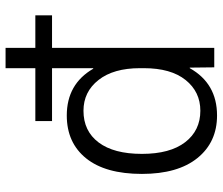

<svg xmlns="http://www.w3.org/2000/svg" viewBox="-75 -715 800 690"><g transform="rotate(-90 325.0 -370.0)"><path d="M235 -583V-643H425V-750H498V-643H615V-583H498V0H428L427 -88H425Q370 10 255 10Q159 10 102 -60.5Q45 -131 45 -260Q45 -391 101 -460.5Q157 -530 255 -530Q368 -530 423 -435H425V-583ZM272 -50Q340 -50 382.5 -103Q425 -156 425 -253V-267Q425 -362 382.5 -416Q340 -470 272 -470Q199 -470 158 -415.5Q117 -361 117 -260Q117 -159 159 -104.5Q201 -50 272 -50Z"/></g></svg>

Font: Mplus 1p
Style: Regular
Weight: 400
Version: Version 1.061